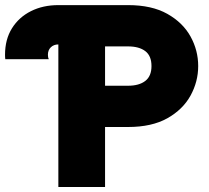

<svg xmlns="http://www.w3.org/2000/svg" viewBox="-20 -743 832 763"><path d="M211.9 0V-566.4Q193.8 -566.4 182.1 -555.2Q170.4 -543.9 170.4 -525.4Q170.4 -514.2 173.8 -507.8H1Q0.5 -512.2 0.2 -516.6Q0 -521 0 -525.4Q0 -586.4 27.6 -630.6Q55.2 -674.8 103 -698.7Q150.9 -722.7 211.9 -722.7H488.8Q583 -722.7 644.8 -688Q706.5 -653.3 737.1 -598.1Q767.6 -543 767.6 -480.5Q767.6 -418.5 737.1 -363Q706.5 -307.6 644.8 -272.9Q583 -238.3 488.8 -238.3H397.5V0ZM397.5 -558.6V-402.3H488.8Q532.7 -402.3 557.4 -421.4Q582 -440.4 582 -480.5Q582 -521 557.4 -539.8Q532.7 -558.6 488.8 -558.6Z"/></svg>

Font: Giphurs Black
Style: Regular
Weight: 900
Version: Version 0.920; ttfautohint (v1.8.4.7-5d5b)